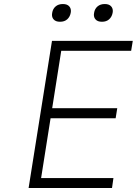

<svg xmlns="http://www.w3.org/2000/svg" viewBox="-20 -933 679 953"><path d="M122 0 238 -730H639L631 -681H284L239 -396H562L554 -346H231L184 -49H543L536 0ZM278 -825Q256 -825 246 -837Q238 -846 238 -860Q238 -864 239 -869Q242 -889 256 -901Q270 -913 292 -913Q314 -913 324 -901Q332 -892 332 -878Q332 -874 331 -869Q327 -849 313.5 -837Q300 -825 278 -825ZM486 -825Q464 -825 454 -837Q446 -846 446 -860Q446 -864 447 -869Q450 -889 464 -901Q478 -913 500 -913Q522 -913 532 -901Q540 -892 540 -878Q540 -874 539 -869Q535 -849 521.5 -837Q508 -825 486 -825Z"/></svg>

Font: Sora ExtraLight
Style: Italic
Weight: 200
Designer: Jonathan Barnbrook, Juli√°n Moncada
Version: Version 1.000